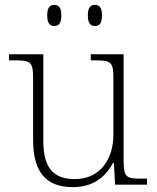

<svg xmlns="http://www.w3.org/2000/svg" viewBox="-20 -759 645 789"><path d="M370 -652C388 -652 399 -662 399 -696C399 -729 388 -739 370 -739C353 -739 341 -729 341 -696C341 -662 353 -652 370 -652ZM203 -652C221 -652 232 -662 232 -696C232 -729 221 -739 203 -739C186 -739 174 -729 174 -696C174 -662 186 -652 203 -652ZM279 10C363 10 414 -32 444 -89H448L453 0H584V-25H558C501 -25 488 -30 488 -97V-536H353V-511H368C435 -511 446 -506 446 -438V-205C446 -107 393 -23 287 -23C183 -23 158 -90 158 -183V-536H17V-511H38C105 -511 116 -506 116 -439V-184C116 -51 170 10 279 10Z"/></svg>

Font: Noto Serif Gurmukhi ExtraLight
Style: Regular
Weight: 200
Designer: Vaibhav Singh and the Monotype Design Team
Foundry: Monotype Imaging Inc.
Version: Version 2.004